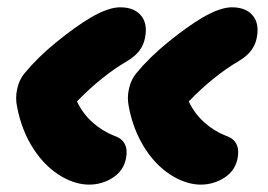

<svg xmlns="http://www.w3.org/2000/svg" viewBox="-20 -518 735 526"><path d="M529.8 -12.2Q495.1 -12.2 457 -33.2Q410.6 -59.6 377.9 -110.1Q345.2 -160.6 333 -225.1Q327.6 -249.5 333.3 -274.7Q338.9 -299.8 353 -316.9Q389.6 -361.3 441.4 -403.3Q493.2 -445.3 535.2 -470.2Q583.5 -498 615.2 -498Q653.8 -498 672.6 -475.3Q691.4 -452.6 683.1 -413.1Q675.8 -375.5 634.8 -351.1Q565.9 -311 497.1 -240.2Q512.2 -207.5 539.3 -183.1Q566.4 -158.7 599.1 -146Q640.1 -132.3 630.9 -84Q624 -49.8 594.5 -31Q564.9 -12.2 529.8 -12.2ZM150.9 -33.2Q104.5 -59.6 71.8 -110.1Q39.1 -160.6 26.9 -225.1Q21.5 -249.5 27.1 -274.7Q32.7 -299.8 46.9 -316.9Q83.5 -361.3 135.3 -403.3Q187 -445.3 229 -470.2Q277.3 -498 309.1 -498Q347.7 -498 366.5 -475.3Q385.3 -452.6 377 -413.1Q369.6 -375 329.1 -351.1Q259.3 -310.5 190.9 -240.2Q206.1 -207.5 233.2 -183.1Q260.3 -158.7 293 -146Q334.5 -132.3 325.2 -84Q318.4 -49.8 288.8 -31Q259.3 -12.2 224.1 -12.2Q189 -12.2 150.9 -33.2Z"/></svg>

Font: Shantell Sans Irregular
Style: Italic
Weight: 800
Italic angle: -11.31°
Designer: Stephen Nixon, Anya Danilova, Shantell Martin
Foundry: Arrow Type
Version: Version 1.006;[9816181b4]